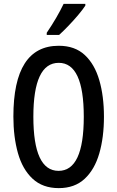

<svg xmlns="http://www.w3.org/2000/svg" viewBox="-20 -960 604 990"><path d="M516 -358Q516 -252 492 -169Q468 -86 416.5 -38Q365 10 283 10Q200 10 148 -38.5Q96 -87 72.5 -170.5Q49 -254 49 -359Q49 -724 283 -724Q366 -724 417 -676.5Q468 -629 492 -546.5Q516 -464 516 -358ZM152 -358Q152 -79 282 -79Q412 -79 412 -358Q412 -636 283 -636Q152 -636 152 -358ZM420 -931Q407 -911 383 -882.5Q359 -854 332.5 -826.5Q306 -799 285 -780H221V-791Q275 -871 308 -940H420Z"/></svg>

Font: Noto Sans Kannada ExtraCondensed Medium
Style: Regular
Weight: 500
Width: 2
Designer: Jelle Bosma - Monotype Design Team
Foundry: Monotype Imaging Inc.
Version: Version 2.005; ttfautohint (v1.8.4.7-5d5b)